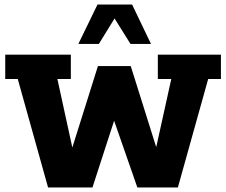

<svg xmlns="http://www.w3.org/2000/svg" viewBox="-20 -823 993 843"><path d="M191 0 58 -476H3V-583H291V-476H232L307 -132H284L410 -533H554L680 -132H656L732 -476H673V-583H950V-476H894L761 0H583L465 -339H496L386 0ZM324 -630 408 -803H560L643 -630H553L483 -742L414 -630Z"/></svg>

Font: Rokkitt ExtraBold
Style: Regular
Weight: 800
Version: Version 3.103